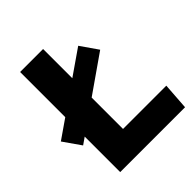

<svg xmlns="http://www.w3.org/2000/svg" viewBox="-231 -837 963 963"><g transform="rotate(-45 251.0 -355.0)"><path d="M67 0V-710H230V-143H537L527 0ZM30 -226 -35 -319 366 -597 430 -505Z"/></g></svg>

Font: Livvic
Style: Bold
Weight: 700
Designer: Jacques Le Bailly, Baron von Fonthausen
Version: Version 1.001; ttfautohint (v1.8.2)